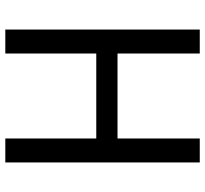

<svg xmlns="http://www.w3.org/2000/svg" viewBox="-44 -710 754 705"><g transform="rotate(90 332.5 -357.0)"><path d="M576 0H488V-334H176V0H88V-714H176V-412H488V-714H576Z"/></g></svg>

Font: Noto Sans SemiCondensed
Style: Regular
Weight: 400
Width: 4
Designer: Monotype Design Team
Foundry: Monotype Imaging Inc.
Version: Version 2.013; ttfautohint (v1.8.4.7-5d5b)